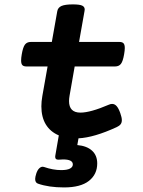

<svg xmlns="http://www.w3.org/2000/svg" viewBox="-20 -610 640 861"><path d="M292 -181.2Q289.6 -167.5 289.6 -156.7Q289.6 -105 340.8 -105Q385.3 -105 468.3 -140.6Q475.6 -144 482.9 -144Q494.1 -144 502.9 -134.3Q511.7 -124.5 519.5 -102.5Q526.4 -83 526.4 -71.3Q526.4 -60.1 520.8 -52.7Q515.1 -45.4 503.4 -40Q401.9 6.8 332 10.3L326.7 40.5Q369.6 44.4 392.8 65.7Q416 86.9 416 123Q416 171.9 378.7 201.2Q341.3 230.5 267.1 230.5Q198.2 230.5 149.9 213.4Q137.7 209 137.7 192.4Q137.7 184.1 142.6 168.5Q147.5 153.3 155.3 145.5Q163.1 137.7 171.4 137.7Q173.3 137.7 177.2 138.7Q217.8 152.8 254.4 152.8Q280.8 152.8 293.7 146Q306.6 139.2 306.6 127.4Q306.6 105 263.2 105Q258.8 105 253.9 105.5Q249 106 243.7 106H240.7Q227.5 106 227.5 93.3Q227.5 89.8 228 87.9L243.7 -2.9Q205.6 -19 185.5 -52Q165.5 -85 165.5 -133.3Q165.5 -154.8 169.9 -179.7L193.4 -312H98.6Q85.9 -312 80.3 -317.9Q74.7 -323.7 74.7 -338.9Q74.7 -350.1 77.6 -366.7Q83 -398.4 92 -410.2Q101.1 -421.9 118.2 -421.9H212.4L236.8 -559.6Q239.7 -576.2 255.9 -583.3Q272 -590.3 306.6 -590.3Q336.4 -590.3 348.1 -585Q359.9 -579.6 359.9 -567.4Q359.9 -565.4 358.9 -559.6L334.5 -421.9H515.6Q528.3 -421.9 533.9 -415.8Q539.6 -409.7 539.6 -394.5Q539.6 -383.8 536.6 -366.7Q531.2 -335 522.2 -323.5Q513.2 -312 496.1 -312H314.9Z"/></svg>

Font: Courier Prime Sans
Style: Bold Italic
Weight: 700
Italic angle: -10°
Designer: Alan Dague-Greene
Foundry: Quote-Unquote Apps
Version: Version 3.020